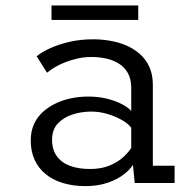

<svg xmlns="http://www.w3.org/2000/svg" viewBox="-20 -652 690 684"><path d="M283.5 11Q240.5 11 204.8 0.2Q169 -10.5 143.2 -31.2Q117.5 -52 103.5 -82.2Q89.5 -112.5 89.5 -151.5Q89.5 -184 101 -209.5Q112.5 -235 133 -253.5Q153.5 -272 179.8 -284.2Q206 -296.5 235.2 -302.2Q264.5 -308 294 -308Q331.5 -308 362.8 -300Q394 -292 416 -280Q438 -268 447.5 -256.5V-339Q447.5 -370.5 435.5 -391.8Q423.5 -413 403.2 -425.5Q383 -438 357.8 -443.5Q332.5 -449 305.5 -449Q280 -449 256 -443.5Q232 -438 211.2 -429.8Q190.5 -421.5 174.2 -411.8Q158 -402 147.5 -393L110.5 -451.5Q128 -466 157.8 -479.8Q187.5 -493.5 226.8 -502.8Q266 -512 312 -512Q341 -512 371.2 -507Q401.5 -502 428.8 -490.5Q456 -479 477.8 -460Q499.5 -441 512 -413.8Q524.5 -386.5 524.5 -349.5V-61.5H602V0H460L453.5 -65Q444 -48.5 421.5 -31Q399 -13.5 364.2 -1.2Q329.5 11 283.5 11ZM300.5 -50Q342.5 -50 372.2 -63Q402 -76 420.5 -93.5Q439 -111 447.5 -125V-197Q437.5 -211 415 -224Q392.5 -237 363.5 -245.8Q334.5 -254.5 305.5 -254.5Q270.5 -254.5 238.5 -244.2Q206.5 -234 186 -212Q165.5 -190 165.5 -154.5Q165.5 -119 182.2 -95.8Q199 -72.5 229.2 -61.2Q259.5 -50 300.5 -50ZM163.5 -581V-632.5H472.5V-581Z"/></svg>

Font: Trispace Thin Light
Style: Regular
Weight: 300
Version: Version 1.210